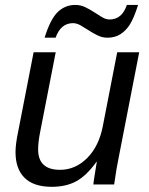

<svg xmlns="http://www.w3.org/2000/svg" viewBox="-20 -737 596 767"><path d="M202.6 -528.3 141.1 -213.4Q132.3 -170.4 132.3 -140.1Q132.3 -58.6 219.7 -58.6Q281.2 -58.6 328.1 -105.5Q375 -152.3 390.6 -232.4L448.2 -528.3H536.1L455.1 -112.8Q445.3 -66.4 436 0H353Q353 -5.4 358.2 -37.8Q363.3 -70.3 366.7 -90.3H365.2Q324.7 -34.2 283.9 -12.5Q243.2 9.3 187 9.3Q114.7 9.3 78.4 -26.4Q42 -62 42 -129.4Q42 -160.6 52.2 -209.5L114.3 -528.3ZM409.2 -586.4Q388.7 -586.4 370.1 -595.5Q351.6 -604.5 334.7 -615.5Q317.9 -626.5 302.2 -635.5Q286.6 -644.5 271.5 -644.5Q222.7 -644.5 202.1 -586.4H158.2Q181.2 -660.6 210.7 -689Q240.2 -717.3 280.8 -717.3Q302.2 -717.3 320.8 -708.3Q339.4 -699.2 356.2 -688.2Q373 -677.2 388.2 -668.2Q403.3 -659.2 418 -659.2Q467.3 -659.2 486.8 -717.3H531.7Q514.6 -664.1 499 -639.4Q483.4 -614.7 461.4 -600.6Q439.5 -586.4 409.2 -586.4Z"/></svg>

Font: Liberation Sans
Style: Italic
Weight: 400
Italic angle: -12°
Designer: Steve Matteson
Foundry: Ascender Corporation
Version: Version 2.1.5